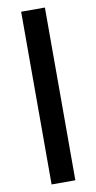

<svg xmlns="http://www.w3.org/2000/svg" viewBox="-98 -761 488 971"><g transform="rotate(-10 146.0 -275.5)"><path d="M207 -719V168H85V-719Z"/></g></svg>

Font: Kantumruy Pro SemiBold
Style: Regular
Weight: 600
Version: Version 1.002